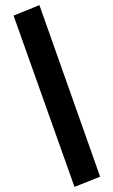

<svg xmlns="http://www.w3.org/2000/svg" viewBox="-20 -686 440 750"><path d="M271 44 33 -625 134 -666 371 4Z"/></svg>

Font: Inconsolata Condensed ExtraBold
Style: Regular
Weight: 800
Width: 3
Monospace: yes
Designer: Raph Levien, Cyreal, Brenton Simpson
Foundry: Raph Levien, Cyreal, Google
Version: Version 3.001; ttfautohint (v1.8.2.53-6de2)